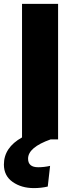

<svg xmlns="http://www.w3.org/2000/svg" viewBox="-59 -715 372 985"><path d="M115 250Q51 250 6 218.5Q-39 187 -39 129Q-39 42 54 -10V-695H239V0H201Q85 41 85 99Q85 143 137 143Q167 143 198 136L186 242Q152 250 115 250Z"/></svg>

Font: Trujillo ExtraBold
Style: Regular
Weight: 800
Designer: Fira Sans original fonts by bBox Type GmbH, Carrois Corporate GbR, & Edenspiekermann AG / Changes by Cristiano Sobral
Foundry: Fira Sans original fonts by bBox Type GmbH, Carrois Corporate GbR, & Edenspiekermann AG / Changes by Cristiano Sobral
Version: Version 4.301;July 28, 2020;FontCreator 13.0.0.2655 64-bit